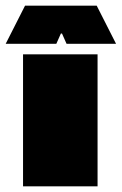

<svg xmlns="http://www.w3.org/2000/svg" viewBox="-68 -655 428 675"><path d="M275 0H13V-464H275ZM272 -635 340 -501H166L150 -537H146L130 -501H-48L20 -635Z"/></svg>

Font: Passion One Black
Style: Regular
Weight: 900
Designer: Alejandro Lo Celso
Foundry: Fontstage
Version: Version 1.002